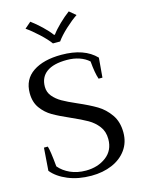

<svg xmlns="http://www.w3.org/2000/svg" viewBox="-138 -1020 822 1109"><g transform="rotate(-15 272.5 -465.5)"><path d="M119 -909 156 -941Q186 -919 218 -888.5Q250 -858 269 -832H274Q293 -858 324.5 -888.5Q356 -919 386 -941L424 -909Q392 -888 353 -852Q314 -816 293 -786H250Q229 -815 190 -851Q151 -887 119 -909ZM34 -82 44 -218H67Q76 -193 85 -95Q111 -64 152 -45.5Q193 -27 245 -27Q316 -27 366 -64.5Q416 -102 416 -170Q416 -215 392 -246.5Q368 -278 333 -298Q298 -318 239 -344Q175 -372 137 -394Q99 -416 72.5 -452.5Q46 -489 46 -543Q46 -625 109 -667.5Q172 -710 279 -710Q416 -710 485 -638L475 -521H452Q439 -558 433 -629Q410 -650 376.5 -661.5Q343 -673 302 -673Q222 -673 181 -643Q140 -613 140 -556Q140 -523 160.5 -498.5Q181 -474 211.5 -456.5Q242 -439 295 -416Q364 -386 406.5 -360.5Q449 -335 479.5 -291.5Q510 -248 510 -184Q510 -125 478.5 -81Q447 -37 392 -13.5Q337 10 268 10Q190 10 128.5 -15.5Q67 -41 34 -82Z"/></g></svg>

Font: Trirong
Style: Regular
Weight: 400
Version: Version 1.000